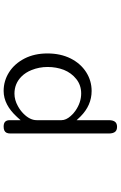

<svg xmlns="http://www.w3.org/2000/svg" viewBox="173 -702 654 1040"><g transform="rotate(-90 500.0 -182.0)"><path d="M527.3 -489.3Q452.1 -489.3 385.7 -416L369.1 -397.5V-456.1Q369.1 -472.7 360.8 -481Q352.5 -489.3 334 -489.3Q308.6 -489.3 300.8 -473.6Q296.9 -465.8 296.9 -452.1V80.1Q296.9 105.5 307.6 116.2Q316.4 125 333 125Q349.6 125 358.4 116.2Q369.1 105.5 369.1 80.1V-93.8Q387.7 -74.2 388.7 -73.2Q449.2 -12.7 527.3 -12.7Q583 -12.7 629.4 -42.5Q675.8 -72.3 703.1 -126Q730.5 -180.7 730.5 -252Q730.5 -322.3 703.1 -376Q674.8 -430.7 628.4 -460Q582 -489.3 527.3 -489.3ZM369.1 -175.8V-310.5Q369.1 -346.7 404.3 -381.8Q421.9 -399.4 445.3 -412.1Q478.5 -430.7 512.7 -430.7Q567.4 -430.7 605.5 -392.6Q627.9 -370.1 640.6 -337.9Q657.2 -296.9 657.2 -251Q657.2 -204.1 641.6 -163.1Q625 -122.1 591.8 -95.7Q558.6 -69.3 513.7 -69.3Q464.8 -69.3 419.9 -100.6Q404.3 -111.3 391.6 -126Q369.1 -151.4 369.1 -175.8Z"/></g></svg>

Font: FakePearl
Style: ExtraLight
Weight: 300
Version: Version 1.2